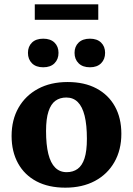

<svg xmlns="http://www.w3.org/2000/svg" viewBox="-20 -853 614 886"><path d="M287.5 -58.5Q317 -58.5 338 -73.5Q359 -88.5 370 -122.2Q381 -156 381 -212.5Q381 -276.5 370.5 -318.8Q360 -361 339 -382Q318 -403 286 -403Q256.5 -403 235.8 -388Q215 -373 203.8 -339Q192.5 -305 192.5 -248.5Q192.5 -185 203 -142.8Q213.5 -100.5 234.8 -79.5Q256 -58.5 287.5 -58.5ZM281.5 13Q204 13 148.5 -16.2Q93 -45.5 63.2 -99.5Q33.5 -153.5 33.5 -225.5Q33.5 -300 65.5 -356Q97.5 -412 155.5 -443.2Q213.5 -474.5 292 -474.5Q369.5 -474.5 425 -445Q480.5 -415.5 510.2 -362Q540 -308.5 540 -235.5Q540 -161.5 508 -105.2Q476 -49 418 -18Q360 13 281.5 13ZM179.5 -542.5Q146 -542.5 127.5 -561Q109 -579.5 109 -609Q109 -638.5 127.5 -656.5Q146 -674.5 179.5 -674.5Q213 -674.5 231.5 -656.5Q250 -638.5 250 -609Q250 -579.5 231.5 -561Q213 -542.5 179.5 -542.5ZM395 -542.5Q361.5 -542.5 342.8 -561Q324 -579.5 324 -609Q324 -638.5 342.8 -656.5Q361.5 -674.5 395 -674.5Q428 -674.5 446.5 -656.5Q465 -638.5 465 -609Q465 -579.5 446.5 -561Q428 -542.5 395 -542.5ZM140.5 -761.5V-833H433.5V-761.5Z"/></svg>

Font: Newsreader
Style: Bold
Weight: 700
Designer: Hugues Gentile
Foundry: Production Type
Version: Version 1.003